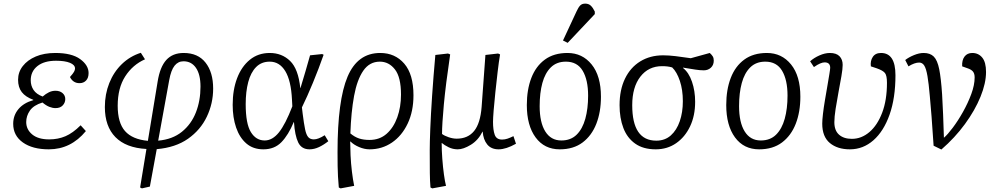

<svg xmlns="http://www.w3.org/2000/svg" viewBox="-20 -812 5530 1062"><path d="M250 14Q160 14 106.5 -24Q53 -62 53 -127Q53 -174 82 -208.5Q111 -243 164 -258V-260Q121 -276 100.5 -302.5Q80 -329 80 -371Q80 -413 106 -446.5Q132 -480 178 -499.5Q224 -519 286 -519Q377 -519 423.5 -485Q470 -451 470 -408Q470 -381 456 -366.5Q442 -352 420 -352Q384 -352 367 -386Q384 -405 389.5 -415Q395 -425 395 -433Q395 -453 367 -464.5Q339 -476 290 -476Q224 -476 187 -446.5Q150 -417 150 -368Q150 -338 165.5 -314.5Q181 -291 216 -278Q233 -293 250.5 -301.5Q268 -310 287 -310Q311 -310 326 -297Q341 -284 341 -264Q341 -244 327 -229Q313 -214 287 -214Q271 -214 253 -221Q235 -228 215 -245Q166 -230 145.5 -200.5Q125 -171 125 -137Q125 -96 158 -68.5Q191 -41 252 -41Q301 -41 342 -58.5Q383 -76 426 -119L455 -87Q372 14 250 14Z M765 230 755 225 790 12Q677 6 618.5 -53.5Q560 -113 560 -220Q560 -291 584.5 -352.5Q609 -414 654 -457.5Q699 -501 759 -520L782 -484Q714 -454 672.5 -389.5Q631 -325 631 -227Q631 -133 671.5 -87Q712 -41 798 -33L852 -361Q865 -442 900 -480.5Q935 -519 996 -519Q1075 -519 1117 -465.5Q1159 -412 1159 -322Q1159 -240 1124 -166.5Q1089 -93 1020 -44.5Q951 4 847 13L809 220ZM855 -34Q934 -41 986 -83Q1038 -125 1063.5 -190Q1089 -255 1089 -333Q1089 -400 1064 -436.5Q1039 -473 995 -473Q965 -473 945.5 -448.5Q926 -424 916 -369Z M1437 14Q1380 14 1342.5 -18.5Q1305 -51 1286 -106.5Q1267 -162 1267 -232Q1267 -315 1291.5 -379.5Q1316 -444 1362 -481.5Q1408 -519 1472 -519Q1539 -519 1584.5 -475Q1630 -431 1641 -325H1642Q1657 -373 1670 -418.5Q1683 -464 1695 -506L1762 -513L1770 -509Q1743 -432 1711 -354.5Q1679 -277 1650 -218L1654 -184Q1661 -128 1667.5 -97Q1674 -66 1685 -53.5Q1696 -41 1716 -41Q1740 -41 1776 -64L1796 -31Q1771 -11 1744.5 1.5Q1718 14 1692 14Q1648 14 1629.5 -24Q1611 -62 1606 -137H1605Q1575 -65 1536.5 -25.5Q1498 14 1437 14ZM1444 -35Q1487 -35 1523 -80Q1559 -125 1597 -224L1595 -261Q1590 -366 1558 -418.5Q1526 -471 1472 -471Q1426 -471 1396.5 -441Q1367 -411 1353 -358Q1339 -305 1339 -236Q1339 -128 1367.5 -81.5Q1396 -35 1444 -35Z M1864 230 1854 225Q1851 191 1849.5 164Q1848 137 1847.5 106Q1847 75 1847 28Q1847 -257 1902.5 -388Q1958 -519 2083 -519Q2165 -519 2216 -460Q2267 -401 2267 -285Q2267 -196 2235 -128.5Q2203 -61 2148 -23.5Q2093 14 2024 14Q1996 14 1966.5 1.5Q1937 -11 1919 -29H1917Q1917 2 1919 46.5Q1921 91 1926.5 136.5Q1932 182 1939 216ZM2024 -38Q2080 -38 2118.5 -72Q2157 -106 2177.5 -163Q2198 -220 2198 -289Q2198 -385 2164.5 -428Q2131 -471 2081 -471Q2024 -471 1989.5 -421Q1955 -371 1938.5 -281.5Q1922 -192 1918 -74Q1942 -54 1966.5 -46Q1991 -38 2024 -38Z M2371 230 2361 225Q2358 190 2357.5 144.5Q2357 99 2357 19Q2357 -23 2360 -100Q2363 -177 2370 -281Q2377 -385 2388 -508L2458 -516L2470 -511Q2445 -342 2435 -233.5Q2425 -125 2425 -71Q2438 -61 2461.5 -53Q2485 -45 2506 -45Q2568 -45 2602.5 -87.5Q2637 -130 2644 -221L2665 -508L2735 -516L2746 -511Q2739 -470 2732.5 -414Q2726 -358 2720 -302Q2714 -246 2710.5 -201.5Q2707 -157 2707 -138Q2707 -93 2716.5 -66.5Q2726 -40 2757 -40Q2772 -40 2787 -45Q2802 -50 2820 -59L2834 -17Q2779 14 2738 14Q2697 14 2675 -13Q2653 -40 2650 -84H2649Q2625 -36 2584 -11Q2543 14 2512 14Q2485 14 2461.5 2.5Q2438 -9 2424 -21H2423Q2423 20 2426.5 66.5Q2430 113 2435.5 153Q2441 193 2447 216Z M3076 14Q2991 14 2942.5 -52Q2894 -118 2894 -231Q2894 -316 2919 -381Q2944 -446 2994 -482.5Q3044 -519 3119 -519Q3201 -519 3252.5 -455.5Q3304 -392 3304 -277Q3304 -193 3278.5 -127.5Q3253 -62 3202.5 -24Q3152 14 3076 14ZM3085 -35Q3137 -35 3169.5 -67Q3202 -99 3217.5 -155Q3233 -211 3233 -283Q3233 -370 3203 -420.5Q3173 -471 3110 -471Q3059 -471 3027 -439.5Q2995 -408 2980 -353Q2965 -298 2965 -225Q2965 -135 2996 -85Q3027 -35 3085 -35ZM3120 -575 3094 -588 3169 -749Q3179 -771 3189 -781.5Q3199 -792 3217 -792Q3236 -792 3248 -780.5Q3260 -769 3270 -748V-734Z M3607 14Q3538 14 3493.5 -17.5Q3449 -49 3428 -104Q3407 -159 3407 -230Q3407 -315 3437 -377Q3467 -439 3521.5 -472.5Q3576 -506 3648 -506Q3679 -506 3716.5 -501.5Q3754 -497 3801 -490L3906 -519Q3917 -509 3922.5 -500Q3928 -491 3928 -477Q3928 -452 3912 -437.5Q3896 -423 3873 -423Q3852 -423 3826.5 -427Q3801 -431 3758 -438V-436Q3790 -411 3807.5 -360Q3825 -309 3825 -249Q3825 -172 3797 -113Q3769 -54 3720 -20Q3671 14 3607 14ZM3610 -34Q3658 -34 3690.5 -63Q3723 -92 3740 -141.5Q3757 -191 3757 -252Q3757 -315 3740.5 -364.5Q3724 -414 3698 -439Q3684 -443 3671 -444.5Q3658 -446 3642 -446Q3567 -446 3522 -388Q3477 -330 3477 -230Q3477 -34 3610 -34Z M4179 14Q4094 14 4045.5 -52Q3997 -118 3997 -231Q3997 -316 4022 -381Q4047 -446 4097 -482.5Q4147 -519 4222 -519Q4304 -519 4355.5 -455.5Q4407 -392 4407 -277Q4407 -193 4381.5 -127.5Q4356 -62 4305.5 -24Q4255 14 4179 14ZM4188 -35Q4240 -35 4272.5 -67Q4305 -99 4320.5 -155Q4336 -211 4336 -283Q4336 -370 4306 -420.5Q4276 -471 4213 -471Q4162 -471 4130 -439.5Q4098 -408 4083 -353Q4068 -298 4068 -225Q4068 -135 4099 -85Q4130 -35 4188 -35Z M4681 14Q4612 14 4570 -21Q4528 -56 4528 -128Q4528 -147 4532 -182Q4536 -217 4543 -258Q4550 -299 4556.5 -337Q4563 -375 4567.5 -402.5Q4572 -430 4572 -437Q4572 -467 4541 -467Q4531 -467 4516.5 -461Q4502 -455 4482 -441L4461 -473Q4482 -492 4512.5 -505.5Q4543 -519 4570 -519Q4606 -519 4623.5 -501Q4641 -483 4641 -453Q4641 -431 4634 -390.5Q4627 -350 4618 -302.5Q4609 -255 4602 -210Q4595 -165 4595 -136Q4595 -90 4621 -67Q4647 -44 4692 -44Q4745 -44 4789 -81.5Q4833 -119 4859.5 -188.5Q4886 -258 4886 -354Q4886 -394 4875 -408Q4864 -422 4830 -434L4797 -445Q4793 -475 4807.5 -497Q4822 -519 4853 -519Q4933 -519 4933 -396Q4933 -270 4900.5 -178Q4868 -86 4811 -36Q4754 14 4681 14Z M5187 15 5144 -6Q5141 -46 5138.5 -84.5Q5136 -123 5132.5 -169.5Q5129 -216 5123 -281Q5117 -351 5110 -391.5Q5103 -432 5092.5 -449Q5082 -466 5064 -466Q5039 -466 5005 -445L4987 -480Q5006 -495 5035 -507Q5064 -519 5089 -519Q5125 -519 5145 -499Q5165 -479 5175 -429.5Q5185 -380 5191 -290Q5194 -240 5196.5 -179.5Q5199 -119 5201 -50Q5221 -67 5250 -105.5Q5279 -144 5306.5 -193Q5334 -242 5352.5 -292Q5371 -342 5371 -384Q5371 -405 5361.5 -416.5Q5352 -428 5330 -435L5302 -445Q5300 -479 5315 -499Q5330 -519 5358 -519Q5392 -519 5413 -493.5Q5434 -468 5434 -414Q5434 -352 5403.5 -277Q5373 -202 5317.5 -126Q5262 -50 5187 15Z"/></svg>

Font: Literata 12pt Light
Style: Italic
Weight: 300
Italic angle: -2°
Designer: Latin by Veronika Burian and Jose Scaglione. Greek by Irene Vlachou. Cyrillic by Vera Evstafieva
Foundry: TypeTogether
Version: Version 3.002